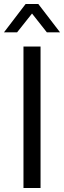

<svg xmlns="http://www.w3.org/2000/svg" viewBox="-59 -946 322 966"><path d="M145 0H59.1V-711.9H145ZM243.2 -783.2H176.8L102.1 -877.9L26.9 -783.2H-39.1L69.8 -925.8H133.8Z"/></svg>

Font: Creato Display
Style: Regular
Weight: 400
Version: Version 1.000